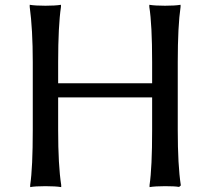

<svg xmlns="http://www.w3.org/2000/svg" viewBox="-20 -767 874 798"><path d="M103.5 -738.3V-747.1Q127 -743.2 168.9 -743.2Q210 -743.2 233.4 -747.1V-738.3Q221.7 -659.2 221.7 -508.8V-420.9H612.3V-508.8Q612.3 -664.1 600.6 -738.3V-747.1Q624 -743.2 666 -743.2Q707 -743.2 730.5 -747.1V-738.3Q718.8 -659.2 718.8 -508.8V-226.6Q718.8 -79.1 731.4 2V3.9L724.6 9.8H722.7Q707 6.8 666 6.8Q625 6.8 601.6 10.7V2Q612.3 -70.3 612.3 -226.6V-362.3H221.7V-226.6Q221.7 -79.1 234.4 2V10.7Q210.9 6.8 168.9 6.8Q125 6.8 105.5 10.7V2Q116.2 -70.3 116.2 -226.6V-508.8Q116.2 -645.5 103.5 -738.3Z"/></svg>

Font: GenEi LateGo v2
Style: Medium
Weight: 500
Designer: o_tamon (Modified)
Foundry: o_tamon / Adobe Systems Incorporated / FONT 910 / Philipp H. Poll
Version: Version 2.1;Original Version 1.004